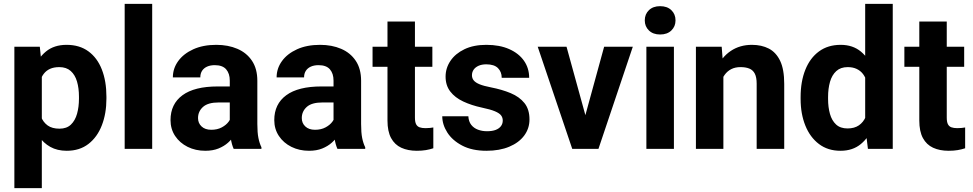

<svg xmlns="http://www.w3.org/2000/svg" viewBox="-20 -770 5031 993"><path d="M325.2 9.8Q276.2 9.8 240.4 -10.2Q204.6 -30.2 180.4 -65.8Q156.2 -101.4 141.3 -148.3Q126.5 -195.3 119.1 -249.5V-272.8Q128.7 -349.5 152.2 -409.3Q175.7 -469.1 217.7 -503.6Q259.7 -538.1 324.3 -538.1Q391.3 -538.1 437.2 -504.5Q483.1 -471 506.7 -410.6Q530.4 -350.3 530.4 -270V-259.8Q530.4 -182.9 506.7 -121.9Q483.1 -60.9 437.5 -25.6Q391.8 9.8 325.2 9.8ZM54.3 203.1V-528.3H185.9L196.3 -426.8V203.1ZM287.7 -104.5Q324.8 -104.5 346.8 -125.6Q368.8 -146.8 378.6 -182Q388.4 -217.3 388.4 -259.8V-270Q388.4 -313.7 378.3 -348.2Q368.3 -382.7 345.8 -402.8Q323.4 -422.9 286.7 -422.9Q258.6 -422.9 238.8 -413.9Q219 -405 206.2 -388.1Q193.3 -371.3 186.7 -346.9Q180.1 -322.5 178.5 -291.5V-230.6Q181.2 -194.6 192.4 -166.1Q203.6 -137.5 226.7 -121Q249.7 -104.5 287.7 -104.5Z M767.1 0H624.8V-750H767.1Z M1168.4 -353.2Q1168.4 -389.7 1149.7 -411.4Q1131 -433 1090.9 -433Q1067.8 -433 1050.9 -425.4Q1034.1 -417.8 1025 -403.7Q1016 -389.6 1016 -369.8H874Q874 -416.1 901.7 -454.2Q929.3 -492.3 979.8 -515.2Q1030.3 -538.1 1098.6 -538.1Q1159.8 -538.1 1207.7 -517.5Q1255.7 -497 1283.3 -455.6Q1310.9 -414.3 1310.9 -352.2V-128.7Q1310.9 -83.9 1316.5 -56.4Q1322 -29 1332.1 -8.4V0H1188.6Q1178.5 -21.8 1173.4 -54.8Q1168.4 -87.8 1168.4 -121.4ZM1187.2 -240.1H1111.1Q1055.4 -240.1 1029.8 -216.9Q1004.2 -193.7 1004.2 -159.2Q1004.2 -133.1 1022.5 -116Q1040.8 -98.8 1072.6 -98.8Q1104.1 -98.8 1127.2 -111.3Q1150.3 -123.7 1163 -141.4Q1175.7 -159.1 1175.4 -174.2L1213.6 -112.6Q1206.3 -93 1193.1 -71.7Q1179.9 -50.5 1159.3 -32Q1138.7 -13.6 1109.7 -1.9Q1080.7 9.8 1041.8 9.8Q991.3 9.8 950.4 -10.5Q909.6 -30.9 885.7 -66.8Q861.9 -102.7 861.9 -148.8Q861.9 -231.9 923.7 -277.4Q985.5 -322.9 1106.2 -322.9H1187.2Z M1705 -353.2Q1705 -389.7 1686.3 -411.4Q1667.6 -433 1627.5 -433Q1604.4 -433 1587.5 -425.4Q1570.7 -417.8 1561.7 -403.7Q1552.6 -389.6 1552.6 -369.8H1410.6Q1410.6 -416.1 1438.3 -454.2Q1465.9 -492.3 1516.4 -515.2Q1566.9 -538.1 1635.3 -538.1Q1696.4 -538.1 1744.3 -517.5Q1792.3 -497 1819.9 -455.6Q1847.6 -414.3 1847.6 -352.2V-128.7Q1847.6 -83.9 1853.1 -56.4Q1858.6 -29 1868.8 -8.4V0H1725.2Q1715.1 -21.8 1710.1 -54.8Q1705 -87.8 1705 -121.4ZM1723.8 -240.1H1647.8Q1592 -240.1 1566.4 -216.9Q1540.8 -193.7 1540.8 -159.2Q1540.8 -133.1 1559.1 -116Q1577.4 -98.8 1609.2 -98.8Q1640.7 -98.8 1663.8 -111.3Q1686.9 -123.7 1699.6 -141.4Q1712.3 -159.1 1712 -174.2L1750.2 -112.6Q1743 -93 1729.7 -71.7Q1716.5 -50.5 1695.9 -32Q1675.3 -13.6 1646.3 -1.9Q1617.3 9.8 1578.4 9.8Q1527.9 9.8 1487.1 -10.5Q1446.2 -30.9 1422.4 -66.8Q1398.5 -102.7 1398.5 -148.8Q1398.5 -231.9 1460.4 -277.4Q1522.2 -322.9 1642.8 -322.9H1723.8Z M2216.1 -424.6H1906.8V-528.3H2216.1ZM2126 -658.5V-161.6Q2126 -139.6 2131.9 -127.8Q2137.9 -116 2150 -111.6Q2162.2 -107.2 2180.3 -107.2Q2193 -107.2 2203.5 -108.3Q2214.1 -109.4 2221.1 -110.8V-3.2Q2203.3 2.8 2182.6 6.3Q2161.8 9.8 2135.6 9.8Q2089.6 9.8 2055.4 -5.9Q2021.3 -21.6 2002.6 -56.1Q1984 -90.6 1984 -146.6V-658.5Z M2495.9 9.8Q2421.7 9.8 2370.7 -16.9Q2319.7 -43.6 2293.5 -84.6Q2267.3 -125.7 2267.3 -168.8H2402.2Q2403.8 -141.3 2417.2 -124.3Q2430.7 -107.2 2452.1 -99.3Q2473.6 -91.3 2498.8 -91.3Q2525.7 -91.3 2543.7 -98.2Q2561.6 -105.2 2570.9 -117.7Q2580.2 -130.2 2580.2 -146.6Q2580.2 -161.7 2571.6 -173.1Q2563.1 -184.6 2539.8 -194.4Q2516.6 -204.2 2472.3 -213.5Q2418.4 -225.1 2375.8 -245.1Q2333.2 -265 2308.8 -296.7Q2284.5 -328.3 2284.5 -373.8Q2284.5 -417.9 2309.7 -455.3Q2334.9 -492.7 2382.1 -515.4Q2429.4 -538.1 2495.2 -538.1Q2564 -538.1 2613.7 -516Q2663.4 -493.9 2690.1 -455.6Q2716.8 -417.2 2716.8 -367.7H2574.8Q2574.8 -398 2555.5 -417.7Q2536.1 -437.3 2494.9 -437.3Q2471.9 -437.3 2455.1 -429.8Q2438.4 -422.3 2429.6 -409.6Q2420.9 -396.9 2420.9 -380.6Q2420.9 -365.4 2430.2 -354Q2439.6 -342.5 2460.8 -333.9Q2482.1 -325.3 2518.8 -318.2Q2576.1 -307 2621.1 -288.3Q2666.2 -269.5 2692.3 -237.1Q2718.4 -204.7 2718.4 -152.1Q2718.4 -105.6 2691.1 -68.8Q2663.8 -32.1 2613.8 -11.2Q2563.8 9.8 2495.9 9.8Z M3104.5 -528.3H3252.8L3075.1 0H2984.9L2988.8 -106.2ZM3026.5 -105.6 3029.6 0H2939.6L2761 -528.3H2910Z M3394 -738.1Q3430.7 -738.1 3452.2 -717.4Q3473.7 -696.7 3473.7 -664.6Q3473.7 -633.1 3452.2 -612.4Q3430.7 -591.6 3394 -591.6Q3357.7 -591.6 3336.2 -612.4Q3314.7 -633.1 3314.7 -664.6Q3314.7 -696.7 3336.2 -717.4Q3357.7 -738.1 3394 -738.1ZM3465.4 0H3323V-528.3H3465.4Z M3721.2 0H3579.2V-528.3H3712.5L3721.2 -415.5ZM3660.7 -280.6Q3660.8 -359.9 3686.8 -417.6Q3712.8 -475.4 3759.7 -506.7Q3806.6 -538.1 3868.8 -538.1Q3919 -538.1 3956.4 -518.7Q3993.8 -499.2 4014.9 -455.2Q4035.9 -411.1 4035.9 -336.2V0H3893.4V-336.9Q3893.4 -370.5 3883.7 -389.2Q3874.1 -407.8 3855.5 -415.3Q3836.9 -422.9 3809.8 -422.9Q3782.2 -422.9 3761.8 -412.4Q3741.3 -401.9 3727.6 -382.7Q3713.9 -363.5 3707.1 -337.8Q3700.3 -312.1 3700.3 -282Z M4327 9.8Q4261.7 9.8 4215.6 -25.1Q4169.4 -60.1 4145.1 -120.6Q4120.7 -181.2 4120.7 -258V-268.3Q4120.7 -348.5 4145.1 -409.3Q4169.4 -470.1 4215.7 -504.1Q4262 -538.1 4327.9 -538.1Q4390.5 -538.1 4432.5 -503.2Q4474.4 -468.3 4498.5 -408Q4522.7 -347.8 4531.7 -271V-251.5Q4522.7 -178.3 4498.5 -119.2Q4474.3 -60.1 4432.3 -25.1Q4390.2 9.8 4327 9.8ZM4363.2 -105.7Q4399 -105.7 4422.2 -121.8Q4445.4 -137.9 4457.7 -166.5Q4470 -195.1 4472.5 -232.3V-289.7Q4471 -320.7 4463.7 -345.4Q4456.3 -370.1 4443.3 -387.3Q4430.2 -404.4 4410.4 -413.6Q4390.7 -422.9 4364.2 -422.9Q4327.4 -422.9 4305.1 -402.3Q4282.7 -381.8 4272.7 -346.9Q4262.7 -311.9 4262.7 -268.3V-258Q4262.7 -215.5 4272.4 -181Q4282.1 -146.5 4304.1 -126.1Q4326.1 -105.7 4363.2 -105.7ZM4468.8 0 4454.6 -116.3V-750H4597.2V0Z M4966.6 -424.6H4657.3V-528.3H4966.6ZM4876.5 -658.5V-161.6Q4876.5 -139.6 4882.4 -127.8Q4888.4 -116 4900.5 -111.6Q4912.7 -107.2 4930.8 -107.2Q4943.5 -107.2 4954 -108.3Q4964.6 -109.4 4971.6 -110.8V-3.2Q4953.8 2.8 4933.1 6.3Q4912.3 9.8 4886.1 9.8Q4840 9.8 4805.9 -5.9Q4771.8 -21.6 4753.1 -56.1Q4734.5 -90.6 4734.5 -146.6V-658.5Z"/></svg>

Font: Heebo
Style: Regular
Weight: 400
Designer: Oded Ezer
Foundry: Ezer Type House
Version: Version 3.100